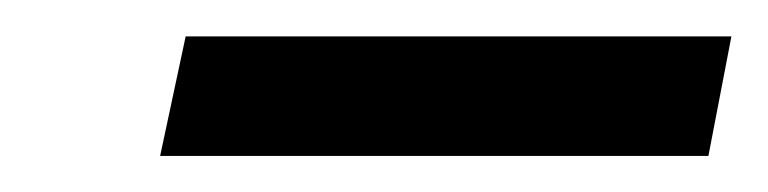

<svg xmlns="http://www.w3.org/2000/svg" viewBox="-20 -672 424 106"><path d="M371.1 -585.9H68.4L82.5 -651.9H383.8Z"/></svg>

Font: Charis SIL
Style: Italic
Weight: 400
Italic angle: -11°
Foundry: SIL International
Version: Version 4.112